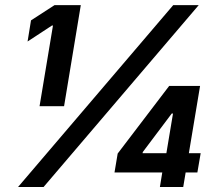

<svg xmlns="http://www.w3.org/2000/svg" viewBox="-20 -748 875 768"><path d="M303.2 -727.5 236.3 -323.2H138.2L191.9 -646H188L90.3 -582L104 -666.5L198.2 -727.5ZM52.2 0 672.9 -727.5H774.9L154.3 0ZM438 -58.1 450.7 -133.8 656.7 -404.3H727.5L709.5 -293.9H667L551.3 -140.1L550.3 -135.3H782.7L769.5 -58.1ZM619.6 0 632.8 -81.1 642.1 -114.7 690.4 -404.3H780.3L712.9 0Z"/></svg>

Font: Inter 16pt
Style: Bold Italic
Weight: 700
Italic angle: -9.3988°
Version: Version 4.001;git-66647c0bb